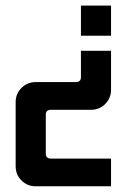

<svg xmlns="http://www.w3.org/2000/svg" viewBox="-20 -502 451 683"><path d="M375 160.7H107.1Q77.1 160.7 56.4 140Q35.7 119.3 35.7 89.3V-138.6Q35.7 -168.6 56.4 -189.3Q77.1 -210 107.1 -210H250Q267.9 -210 267.9 -227.9V-321.4H375V-182.9Q375 -152.9 354.3 -132.1Q333.6 -111.4 303.6 -111.4H160.7Q142.9 -111.4 142.9 -93.6V44.3Q142.9 62.1 160.7 62.1H375ZM375 -375H267.9V-482.1H375Z"/></svg>

Font: Aire Exterior
Style: Regular
Weight: 400
Width: 4
Designer: Jayvee Enaguas (HarvettFox96)
Version: 20190503.02